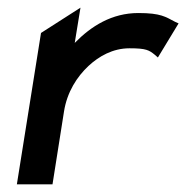

<svg xmlns="http://www.w3.org/2000/svg" viewBox="-20 -481 486 501"><path d="M24 0H117L147 -190C155 -241 181 -281 211 -309C238 -334 274 -355 318 -355C362 -355 369 -350 384 -338L392 -331L446 -420L437 -424C412 -437 400 -447 341 -447C272 -447 218 -413 175 -369L190 -461L87 -395Z"/></svg>

Font: Charger Pro
Style: ExBdObl
Weight: 400
Designer: Jasper
Foundry: Cannot Into Space Fonts
Version: Version 1.09